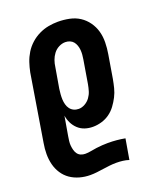

<svg xmlns="http://www.w3.org/2000/svg" viewBox="-142 -617 781 929"><g transform="rotate(-20 248.5 -152.5)"><path d="M162 223Q134 223 107.5 215.5Q81 208 60 193.5Q39 179 24.5 157Q10 135 3.5 109Q-3 83 -3 55.5Q-3 28 2 0L58 -343Q63 -368 71 -392Q79 -416 92.5 -438Q106 -460 126 -478Q146 -496 170 -507.5Q194 -519 218.5 -523.5Q243 -528 267 -528Q297 -528 326 -522Q355 -516 378 -501Q401 -486 417.5 -463Q434 -440 441.5 -413Q449 -386 448.5 -356Q448 -326 443 -297L423 -177Q419 -155 413.5 -133Q408 -111 397.5 -90.5Q387 -70 373 -51Q359 -32 340 -18.5Q321 -5 298.5 1.5Q276 8 254 8Q232 8 212.5 1.5Q193 -5 178 -19Q163 -33 154 -51.5Q145 -70 142 -90L125 9Q123 21 121.5 33Q120 45 121 56.5Q122 68 125 79.5Q128 91 134.5 100Q141 109 151.5 113.5Q162 118 174 118Q189 118 204 115Q219 112 234.5 110Q250 108 265 107Q280 106 294 106Q317 106 339 108Q361 110 382 114L364 219Q349 214 332.5 212Q316 210 299 210Q282 210 264.5 212Q247 214 230 216.5Q213 219 196 221Q179 223 162 223ZM219 -97Q235 -97 251 -106Q267 -115 277.5 -129.5Q288 -144 293 -160.5Q298 -177 301 -194L321 -314Q323 -326 324 -338Q325 -350 324 -362Q323 -374 319 -385.5Q315 -397 308 -405.5Q301 -414 290 -418.5Q279 -423 267 -423Q250 -423 233.5 -414.5Q217 -406 206 -391.5Q195 -377 189 -360Q183 -343 181 -326L163 -221Q161 -207 160 -193.5Q159 -180 159.5 -167Q160 -154 163.5 -141Q167 -128 174.5 -118Q182 -108 193.5 -102.5Q205 -97 219 -97Z"/></g></svg>

Font: Iosevka SS18 Extrabold
Style: Italic
Weight: 800
Italic angle: -9°
Monospace: yes
Designer: Belleve Invis
Foundry: Belleve Invis
Version: Version 25.1.1; ttfautohint (v1.8.4)